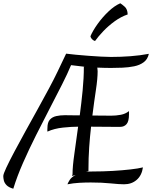

<svg xmlns="http://www.w3.org/2000/svg" viewBox="-31 -1117 938 1170"><path d="M50 33Q22 25 9 11.5Q-4 -2 -7.5 -17Q-11 -32 -11 -44Q-11 -56 7.5 -95.5Q26 -135 56.5 -192.5Q87 -250 124 -317Q161 -384 198.5 -451.5Q236 -519 268 -579Q300 -639 320 -681L372 -790Q395 -787 431 -783.5Q467 -780 507.5 -777Q548 -774 584.5 -772Q621 -770 645 -770Q705 -770 764.5 -774.5Q824 -779 876 -789Q869 -756 845 -738Q821 -720 786.5 -713Q752 -706 715 -704.5Q678 -703 646 -703Q627 -703 606.5 -703.5Q586 -704 562 -705Q564 -693 564 -683Q564 -638 553.5 -569Q543 -500 532 -413Q572 -413 604 -412.5Q636 -412 645 -412Q676 -412 705 -417.5Q734 -423 755 -440V-420Q755 -378 740.5 -361Q726 -344 702 -344Q691 -344 660 -344Q629 -344 591.5 -344.5Q554 -345 524 -345Q517 -285 512.5 -219.5Q508 -154 508 -84V-74L493 -70Q512 -72 533 -72Q596 -72 655.5 -75.5Q715 -79 763.5 -84.5Q812 -90 840 -97Q833 -48 802 -21Q771 6 725 6Q696 6 643 0.5Q590 -5 522 -5Q488 -5 452 -3Q416 -1 380 6Q383 -3 393.5 -20Q404 -37 430 -51L407 -44Q409 -46 410 -50Q411 -54 411 -56Q411 -102 422 -178.5Q433 -255 445 -345Q406 -345 353 -339.5Q300 -334 258 -315Q257 -320 257.5 -325.5Q258 -331 258 -337Q258 -371 272.5 -387.5Q287 -404 311.5 -409.5Q336 -415 365 -415Q373 -415 397.5 -414.5Q422 -414 455 -414Q465 -489 472.5 -565Q480 -641 480 -710H486Q446 -714 402 -720Q381 -669 346.5 -601Q312 -533 271 -454Q230 -375 188 -291.5Q146 -208 109.5 -125Q73 -42 50 33ZM520 -896Q535 -931 564.5 -972Q594 -1013 630.5 -1047.5Q667 -1082 702 -1097Q712 -1091 729 -1076Q746 -1061 747 -1029Q706 -1015 668 -987.5Q630 -960 599 -927.5Q568 -895 548 -867Q538 -870 530 -878Q522 -886 520 -896Z"/></svg>

Font: Merienda Light
Style: Regular
Weight: 300
Designer: Eduardo Rodriguez Tunni
Foundry: Eduardo Rodriguez Tunni
Version: Version 2.001; ttfautohint (v1.8.4.7-5d5b)